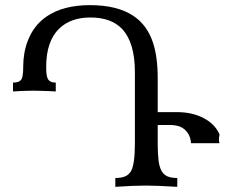

<svg xmlns="http://www.w3.org/2000/svg" viewBox="-20 -723 870 743"><path d="M666 0Q585.4 -4.9 545.4 -4.9Q497.6 -4.9 426.3 0V-34.2Q449.2 -34.2 463.9 -40.3Q478.5 -46.4 487.3 -61.5Q502 -87.9 502 -167.5V-444.3Q502 -559.6 451.2 -612.3Q409.2 -655.3 330.1 -655.3Q253.4 -655.3 209 -612.3Q158.7 -563.5 158.7 -463.9Q158.7 -430.2 164.6 -418.9Q171.9 -403.3 195.8 -403.3V-369.1Q184.6 -369.6 170.7 -370.4Q156.7 -371.1 144 -371.3Q131.3 -371.6 121.6 -371.8Q111.8 -372.1 108.9 -372.1Q85 -372.1 66.9 -371.1L30.3 -369.1V-403.3Q55.7 -403.3 63.5 -417Q69.8 -428.7 69.8 -463.9Q69.8 -518.6 86.9 -563.5Q109.9 -625 161.1 -659.7Q225.1 -703.1 328.1 -703.1Q434.1 -703.1 496.1 -661.6Q549.8 -626 572.3 -557.1Q590.3 -502 590.3 -420.9V-289.1H665Q723.6 -289.1 767.8 -266.1Q812 -243.2 829.6 -202.6Q827.1 -189.5 827.1 -182.6Q827.1 -173.8 829.6 -168.9H719.2Q717.3 -191.4 708.5 -205.3Q699.7 -219.2 688 -226.8Q676.3 -234.4 663.3 -236.8Q650.4 -239.3 639.6 -239.3H590.3V-167.5Q590.3 -128.4 593.5 -102.5Q596.7 -76.7 605.2 -61.5Q613.8 -46.4 628.4 -40.3Q643.1 -34.2 666 -34.2Z"/></svg>

Font: Almanac
Style: Regular
Weight: 400
Designer: Eden's Almanac
Version: Version 3.501;March 28, 2021;FontCreator 13.0.0.2683 64-bit